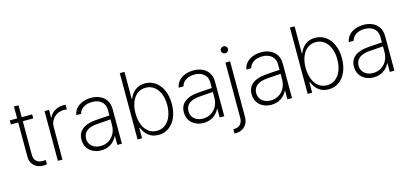

<svg xmlns="http://www.w3.org/2000/svg" viewBox="-72 -1242 4210 1976"><g transform="rotate(-15 2032.5 -254.0)"><path d="M270.5 -487.3H159.2V-129.9Q159.2 -84.5 183.8 -61.8Q208.5 -39.1 246.1 -39.1L284.2 -40V5.9Q269.5 8.8 242.2 8.8Q207.5 8.8 177.5 -6.6Q147.5 -22 128.9 -51Q110.4 -80.1 110.4 -120.1V-487.3H32.2V-530.3H110.4V-657.2H159.2V-530.3H270.5Z M402.3 -530.3H450.2V-447.3H454.1Q471.2 -488.3 511.7 -513.2Q552.2 -538.1 603.5 -538.1L628.9 -537.1V-487.3Q611.3 -490.2 600.6 -490.2Q558.1 -490.2 523.9 -471.7Q489.7 -453.1 470.5 -420.4Q451.2 -387.7 451.2 -346.7V0H402.3Z M884.3 -303.7Q920.4 -306.6 963.4 -309.6Q1006.3 -312.5 1035.6 -314V-371.1Q1035.6 -408.7 1019 -436.3Q1002.4 -463.9 971.4 -479Q940.4 -494.1 897.9 -494.1Q843.8 -494.1 806.2 -470.2Q768.6 -446.3 758.3 -405.3H707.5Q713.4 -445.3 739.5 -475.3Q765.6 -505.4 807.4 -521.7Q849.1 -538.1 899.9 -538.1Q947.8 -538.1 989.7 -520.5Q1031.7 -502.9 1058.1 -464.4Q1084.5 -425.8 1084.5 -367.2V0H1035.6V-91.8H1031.7Q1010.3 -46.4 966.6 -17.3Q922.9 11.7 862.8 11.7Q815.9 11.7 777.1 -7.1Q738.3 -25.9 715.6 -61.5Q692.9 -97.2 692.9 -146.5Q692.9 -216.3 741.9 -256.3Q791 -296.4 884.3 -303.7ZM868.7 -33.2Q917 -33.2 955.1 -56.6Q993.2 -80.1 1014.4 -120.8Q1035.6 -161.6 1035.6 -211.9V-272L1003.4 -269.5Q923.8 -263.2 894 -261.7Q814.9 -256.3 778.3 -225.6Q741.7 -194.8 741.7 -144.5Q741.7 -110.8 758.3 -85.4Q774.9 -60.1 803.7 -46.6Q832.5 -33.2 868.7 -33.2Z M1251.5 -707H1301.3V-417H1305.2Q1324.7 -469.7 1366.9 -503.9Q1409.2 -538.1 1473.1 -538.1Q1536.1 -538.1 1584.7 -503.2Q1633.3 -468.3 1660.2 -406Q1687 -343.8 1687 -263.7Q1687 -183.1 1660.4 -120.8Q1633.8 -58.6 1585.4 -23.9Q1537.1 10.7 1474.1 10.7Q1409.7 10.7 1367.7 -23.4Q1325.7 -57.6 1305.2 -110.4H1299.3V0H1251.5ZM1468.3 -34.2Q1520.5 -34.2 1559.1 -64.2Q1597.7 -94.2 1617.9 -146.7Q1638.2 -199.2 1638.2 -264.6Q1638.2 -329.6 1617.9 -381.6Q1597.7 -433.6 1559.1 -463.4Q1520.5 -493.2 1468.3 -493.2Q1416.5 -493.2 1378.7 -463.9Q1340.8 -434.6 1320.6 -382.6Q1300.3 -330.6 1300.3 -264.6Q1300.3 -198.2 1320.6 -145.8Q1340.8 -93.3 1378.7 -63.7Q1416.5 -34.2 1468.3 -34.2Z M1975.1 -303.7Q2011.2 -306.6 2054.2 -309.6Q2097.2 -312.5 2126.5 -314V-371.1Q2126.5 -408.7 2109.9 -436.3Q2093.3 -463.9 2062.3 -479Q2031.2 -494.1 1988.8 -494.1Q1934.6 -494.1 1897 -470.2Q1859.4 -446.3 1849.1 -405.3H1798.3Q1804.2 -445.3 1830.3 -475.3Q1856.4 -505.4 1898.2 -521.7Q1939.9 -538.1 1990.7 -538.1Q2038.6 -538.1 2080.6 -520.5Q2122.6 -502.9 2148.9 -464.4Q2175.3 -425.8 2175.3 -367.2V0H2126.5V-91.8H2122.6Q2101.1 -46.4 2057.4 -17.3Q2013.7 11.7 1953.6 11.7Q1906.7 11.7 1867.9 -7.1Q1829.1 -25.9 1806.4 -61.5Q1783.7 -97.2 1783.7 -146.5Q1783.7 -216.3 1832.8 -256.3Q1881.8 -296.4 1975.1 -303.7ZM1959.5 -33.2Q2007.8 -33.2 2045.9 -56.6Q2084 -80.1 2105.2 -120.8Q2126.5 -161.6 2126.5 -211.9V-272L2094.2 -269.5Q2014.6 -263.2 1984.9 -261.7Q1905.8 -256.3 1869.1 -225.6Q1832.5 -194.8 1832.5 -144.5Q1832.5 -110.8 1849.1 -85.4Q1865.7 -60.1 1894.5 -46.6Q1923.3 -33.2 1959.5 -33.2Z M2379.4 -530.3V60.5Q2379.4 102.5 2362.5 133.8Q2345.7 165 2314.9 182.1Q2284.2 199.2 2243.7 199.2H2231V152.3H2242.7Q2281.2 152.3 2305.4 127.7Q2329.6 103 2329.6 60.5V-530.3ZM2314.9 -660.2Q2314.9 -675.3 2326.4 -686.3Q2337.9 -697.3 2354 -697.3Q2369.6 -697.3 2380.9 -686.3Q2392.1 -675.3 2392.1 -660.2Q2392.1 -645 2380.9 -634Q2369.6 -623 2354 -623Q2337.9 -623 2326.4 -634Q2314.9 -645 2314.9 -660.2Z M2696.8 -303.7Q2732.9 -306.6 2775.9 -309.6Q2818.8 -312.5 2848.1 -314V-371.1Q2848.1 -408.7 2831.5 -436.3Q2814.9 -463.9 2783.9 -479Q2752.9 -494.1 2710.4 -494.1Q2656.2 -494.1 2618.7 -470.2Q2581.1 -446.3 2570.8 -405.3H2520Q2525.9 -445.3 2552 -475.3Q2578.1 -505.4 2619.9 -521.7Q2661.6 -538.1 2712.4 -538.1Q2760.3 -538.1 2802.2 -520.5Q2844.2 -502.9 2870.6 -464.4Q2897 -425.8 2897 -367.2V0H2848.1V-91.8H2844.2Q2822.8 -46.4 2779.1 -17.3Q2735.4 11.7 2675.3 11.7Q2628.4 11.7 2589.6 -7.1Q2550.8 -25.9 2528.1 -61.5Q2505.4 -97.2 2505.4 -146.5Q2505.4 -216.3 2554.4 -256.3Q2603.5 -296.4 2696.8 -303.7ZM2681.2 -33.2Q2729.5 -33.2 2767.6 -56.6Q2805.7 -80.1 2826.9 -120.8Q2848.1 -161.6 2848.1 -211.9V-272L2815.9 -269.5Q2736.3 -263.2 2706.5 -261.7Q2627.4 -256.3 2590.8 -225.6Q2554.2 -194.8 2554.2 -144.5Q2554.2 -110.8 2570.8 -85.4Q2587.4 -60.1 2616.2 -46.6Q2645 -33.2 2681.2 -33.2Z M3064 -707H3113.8V-417H3117.7Q3137.2 -469.7 3179.4 -503.9Q3221.7 -538.1 3285.6 -538.1Q3348.6 -538.1 3397.2 -503.2Q3445.8 -468.3 3472.7 -406Q3499.5 -343.8 3499.5 -263.7Q3499.5 -183.1 3472.9 -120.8Q3446.3 -58.6 3397.9 -23.9Q3349.6 10.7 3286.6 10.7Q3222.2 10.7 3180.2 -23.4Q3138.2 -57.6 3117.7 -110.4H3111.8V0H3064ZM3280.8 -34.2Q3333 -34.2 3371.6 -64.2Q3410.2 -94.2 3430.4 -146.7Q3450.7 -199.2 3450.7 -264.6Q3450.7 -329.6 3430.4 -381.6Q3410.2 -433.6 3371.6 -463.4Q3333 -493.2 3280.8 -493.2Q3229 -493.2 3191.2 -463.9Q3153.3 -434.6 3133.1 -382.6Q3112.8 -330.6 3112.8 -264.6Q3112.8 -198.2 3133.1 -145.8Q3153.3 -93.3 3191.2 -63.7Q3229 -34.2 3280.8 -34.2Z M3787.6 -303.7Q3823.7 -306.6 3866.7 -309.6Q3909.7 -312.5 3939 -314V-371.1Q3939 -408.7 3922.4 -436.3Q3905.8 -463.9 3874.8 -479Q3843.8 -494.1 3801.3 -494.1Q3747.1 -494.1 3709.5 -470.2Q3671.9 -446.3 3661.6 -405.3H3610.8Q3616.7 -445.3 3642.8 -475.3Q3668.9 -505.4 3710.7 -521.7Q3752.4 -538.1 3803.2 -538.1Q3851.1 -538.1 3893.1 -520.5Q3935.1 -502.9 3961.4 -464.4Q3987.8 -425.8 3987.8 -367.2V0H3939V-91.8H3935.1Q3913.6 -46.4 3869.9 -17.3Q3826.2 11.7 3766.1 11.7Q3719.2 11.7 3680.4 -7.1Q3641.6 -25.9 3618.9 -61.5Q3596.2 -97.2 3596.2 -146.5Q3596.2 -216.3 3645.3 -256.3Q3694.3 -296.4 3787.6 -303.7ZM3772 -33.2Q3820.3 -33.2 3858.4 -56.6Q3896.5 -80.1 3917.7 -120.8Q3939 -161.6 3939 -211.9V-272L3906.7 -269.5Q3827.1 -263.2 3797.4 -261.7Q3718.3 -256.3 3681.6 -225.6Q3645 -194.8 3645 -144.5Q3645 -110.8 3661.6 -85.4Q3678.2 -60.1 3707 -46.6Q3735.8 -33.2 3772 -33.2Z"/></g></svg>

Font: Pretendard GOV ExtraLight
Style: Regular
Weight: 200
Designer: Base glyphs from Inter by Rasmus Andersson; Hangeul glyphs from Noto Sans CJK(Source Han Sans) by Jang Soo-young and Kan
Foundry: Kil Hyung-jin
Version: Version 1.309